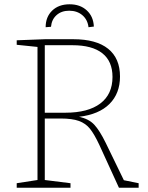

<svg xmlns="http://www.w3.org/2000/svg" viewBox="-20 -876 690 896"><path d="M558 -35 627 -21V0H535L443 -201Q420 -250 400 -275Q380 -300 348.5 -311.5Q317 -323 262 -323H189V-36L309 -21V0H58V-21L155 -36V-657L58 -667V-688L190 -693H322Q429 -693 484.5 -648.5Q540 -604 540 -519Q540 -440 491 -391Q442 -342 349 -331Q395 -321 420 -294Q445 -267 473 -210ZM189 -350H285Q391 -350 448 -393Q505 -436 505 -517Q505 -590 457.5 -627.5Q410 -665 318 -665H189ZM418 -752 393 -749Q389 -784 364.5 -805Q340 -826 303 -826Q267 -826 244 -805.5Q221 -785 218 -751L193 -749Q193 -797 223.5 -826.5Q254 -856 305 -856Q354 -856 385 -827.5Q416 -799 418 -752Z"/></svg>

Font: Bitter Pro ExtraLight
Style: Regular
Weight: 275
Designer: Sol Matas, and Bitter project Authors
Foundry: Sol Matas
Version: Version 1.010